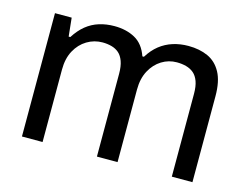

<svg xmlns="http://www.w3.org/2000/svg" viewBox="-79 -665 1019 791"><g transform="rotate(15 430.0 -269.0)"><path d="M68.7 0V-526H139.9L148.1 -447.3H155.1Q175.3 -479.1 200 -499.2Q224.8 -519.3 254.9 -528.6Q285 -538 319.9 -538Q370.5 -538 407.9 -517.4Q445.3 -496.8 462.5 -447.3H469.1Q488.4 -478.6 513.4 -498.5Q538.5 -518.4 569.4 -528.2Q600.3 -538 635.3 -538Q682.8 -538 718.8 -521.7Q754.8 -505.4 775.3 -467.8Q795.9 -430.1 795.9 -366.5V0H707.9V-353Q707.9 -385.1 700.3 -406.1Q692.6 -427.1 678.9 -438.8Q665.2 -450.4 646.7 -455.4Q628.2 -460.4 606.6 -460.4Q571.6 -460.4 542.2 -442.1Q512.7 -423.8 494.6 -390.1Q476.5 -356.3 476.5 -309.2V0H388.5V-353Q388.5 -385.1 380.9 -406.1Q373.3 -427.1 360.1 -438.8Q346.8 -450.4 328.6 -455.4Q310.3 -460.4 289.5 -460.4Q254.1 -460.4 223.7 -442.1Q193.3 -423.8 175 -390.1Q156.7 -356.3 156.7 -309.2V0Z"/></g></svg>

Font: Archivo SemiBold
Style: Regular
Weight: 600
Designer: Hector Gatti
Foundry: Omnibus-Type
Version: Version 2.001